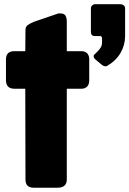

<svg xmlns="http://www.w3.org/2000/svg" viewBox="-20 -874 602 894"><path d="M98.6 -734.4Q98.6 -749 108.4 -756.8Q119.1 -764.6 137.7 -772.5Q175.8 -785.2 252 -811.5Q253.9 -811.5 255.9 -811.5Q258.8 -811.5 260.7 -811.5Q279.3 -811.5 285.2 -800.8Q291 -790 291 -773.4Q291 -727.5 291 -635.7Q308.6 -635.7 359.4 -635.7Q376 -635.7 385.7 -626Q395.5 -616.2 395.5 -597.7Q395.5 -565.4 395.5 -501Q395.5 -480.5 385.7 -470.7Q376 -460.9 359.4 -460.9Q336.9 -460.9 291 -460.9Q291 -355.5 291 -38.1Q291 -19.5 280.3 -9.8Q269.5 0 250 0Q211.9 0 136.7 0Q98.6 0 98.6 -38.1Q98.6 -178.7 97.7 -460.9Q85 -460.9 46.9 -460.9Q7.8 -460.9 7.8 -501Q7.8 -533.2 7.8 -597.7Q7.8 -635.7 46.9 -635.7Q63.5 -635.7 97.7 -635.7Q97.7 -660.2 98.6 -734.4ZM403.3 -835Q403.3 -843.8 409.2 -848.6Q414.1 -854.5 423.8 -854.5Q462.9 -854.5 541 -854.5Q548.8 -854.5 555.7 -849.6Q562.5 -843.8 562.5 -835Q562.5 -792 562.5 -706.1Q562.5 -664.1 541 -627Q518.6 -589.8 477.5 -566.4Q477.5 -565.4 471.7 -565.4Q465.8 -565.4 461.9 -567.4Q459 -568.4 455.1 -571.3Q445.3 -580.1 424.8 -596.7Q419.9 -600.6 418 -604.5Q416 -608.4 416 -612.3Q416 -618.2 422.9 -623Q428.7 -628.9 435.5 -635.7Q443.4 -643.6 449.2 -653.3Q455.1 -663.1 455.1 -676.8Q455.1 -683.6 455.1 -696.3Q455.1 -704.1 447.3 -706.1Q439.5 -706.1 421.9 -706.1Q403.3 -706.1 403.3 -725.6Q403.3 -761.7 403.3 -835Z"/></svg>

Font: Cocogoose
Style: Regular
Weight: 400
Designer: Cosimo Lorenzo Pancini
Version: Version 1.000